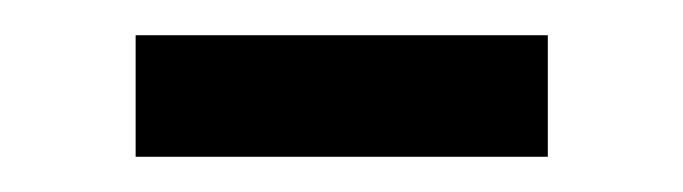

<svg xmlns="http://www.w3.org/2000/svg" viewBox="-20 -323 388 109"><path d="M291 -234H57V-303H291Z"/></svg>

Font: Hind Vadodara
Style: Regular
Weight: 400
Designer: Hitesh Malaviya
Foundry: Indian Type Foundry
Version: Version 0.702;PS 1.0;hotconv 1.0.81;makeotf.lib2.5.63406